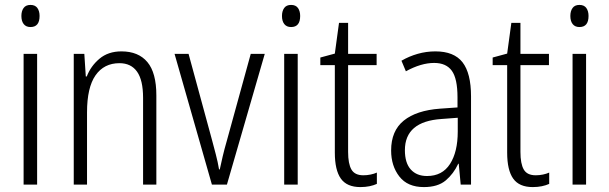

<svg xmlns="http://www.w3.org/2000/svg" viewBox="-20 -751 2479 781"><path d="M104 -731Q123 -731 132 -718.5Q141 -706 141 -686Q141 -641 104 -641Q86 -641 76.5 -653Q67 -665 67 -686Q67 -706 76 -718.5Q85 -731 104 -731ZM131 -532V0H76V-532Z M474 -542Q543 -542 579.5 -498.5Q616 -455 616 -363V0H562V-353Q562 -425 537.5 -459.5Q513 -494 466 -494Q403 -494 368.5 -444.5Q334 -395 334 -294V0H280V-532H323L329 -440H333Q349 -482 384.5 -512Q420 -542 474 -542Z M842 0 690 -532H747L842 -183Q850 -153 858 -122.5Q866 -92 871 -62H874Q879 -86 886 -115.5Q893 -145 902 -176L1000 -532H1057L903 0Z M1164 -731Q1183 -731 1192 -718.5Q1201 -706 1201 -686Q1201 -641 1164 -641Q1146 -641 1136.5 -653Q1127 -665 1127 -686Q1127 -706 1136 -718.5Q1145 -731 1164 -731ZM1191 -532V0H1136V-532Z M1458 -38Q1473 -38 1487.5 -41Q1502 -44 1513 -49V-3Q1500 3 1483 6.5Q1466 10 1446 10Q1391 10 1366.5 -24.5Q1342 -59 1342 -130V-486H1283V-517L1342 -533L1359 -658H1396V-532H1512V-486H1396V-133Q1396 -85 1409.5 -61.5Q1423 -38 1458 -38Z M1751 -542Q1827 -542 1861.5 -497.5Q1896 -453 1896 -359V0H1854L1846 -85H1844Q1825 -44 1793 -17Q1761 10 1704 10Q1638 10 1604.5 -33Q1571 -76 1571 -139Q1571 -219 1622.5 -260.5Q1674 -302 1770 -309L1841 -314V-355Q1841 -431 1818 -463Q1795 -495 1746 -495Q1693 -495 1631 -461L1613 -504Q1644 -522 1679 -532Q1714 -542 1751 -542ZM1776 -267Q1627 -257 1627 -140Q1627 -88 1651 -61.5Q1675 -35 1717 -35Q1779 -35 1810.5 -84Q1842 -133 1842 -216V-272Z M2159 -38Q2174 -38 2188.5 -41Q2203 -44 2214 -49V-3Q2201 3 2184 6.5Q2167 10 2147 10Q2092 10 2067.5 -24.5Q2043 -59 2043 -130V-486H1984V-517L2043 -533L2060 -658H2097V-532H2213V-486H2097V-133Q2097 -85 2110.5 -61.5Q2124 -38 2159 -38Z M2337 -731Q2356 -731 2365 -718.5Q2374 -706 2374 -686Q2374 -641 2337 -641Q2319 -641 2309.5 -653Q2300 -665 2300 -686Q2300 -706 2309 -718.5Q2318 -731 2337 -731ZM2364 -532V0H2309V-532Z"/></svg>

Font: Noto Sans Devanagari UI Condensed Light
Style: Regular
Weight: 300
Width: 3
Designer: Jelle Bosma - Monotype Design Team
Foundry: Monotype Imaging Inc.
Version: Version 2.004; ttfautohint (v1.8.4.7-5d5b)